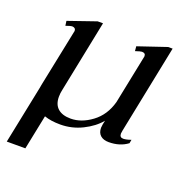

<svg xmlns="http://www.w3.org/2000/svg" viewBox="-117 -579 813 845"><g transform="rotate(20 290.0 -156.0)"><path d="M481 -26Q495 -26 517 -34L514 -17Q478 10 426 10Q401 10 387 -2.5Q373 -15 373 -38Q373 -43 375 -55L379 -73Q350 -38 301.5 -14Q253 10 199 10Q155 10 124 -1L91 161H4L60 -113L62 -125L117 -393Q118 -395 118 -399Q118 -407 113 -410.5Q108 -414 102 -414Q94 -414 72 -406L69 -428L199 -473H224L156 -137Q152 -120 152 -103Q152 -67 173 -48.5Q194 -30 233 -30Q283 -30 331.5 -66Q380 -102 398 -167L444 -393Q445 -395 445 -400Q445 -414 428 -414Q422 -414 398 -406L396 -428L529 -473H550L466 -58Q464 -48 464 -44Q464 -26 481 -26Z"/></g></svg>

Font: Taviraj
Style: Italic
Weight: 400
Italic angle: -12°
Designer: Katatrad Team
Foundry: CadsonDemak
Version: Version 1.001